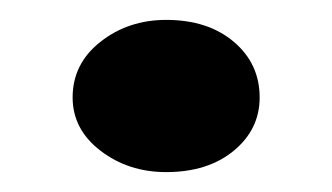

<svg xmlns="http://www.w3.org/2000/svg" viewBox="-20 -160 334 193"><path d="M147 13Q109 13 81 -8.5Q53 -30 53 -62Q53 -96 81 -118Q109 -140 147 -140Q189 -140 215 -118Q241 -96 241 -62Q241 -30 215 -8.5Q189 13 147 13Z"/></svg>

Font: BioRhyme ExtraBold
Style: Bold
Weight: 700
Version: Version 1.600;gftools[0.9.33]